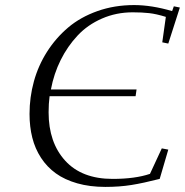

<svg xmlns="http://www.w3.org/2000/svg" viewBox="-20 -732 734 762"><path d="M97.2 -279.8Q97.2 -346.2 114.5 -408.9Q131.8 -471.7 166.7 -526.6Q201.7 -581.5 250.5 -622.8Q299.3 -664.1 366.7 -688Q434.1 -711.9 512.2 -711.9Q581.5 -711.9 663.1 -688L669.9 -707L693.8 -702.1L647.9 -559.1L624 -564L638.2 -665Q600.1 -676.8 572 -679.9Q543.9 -683.1 506.8 -683.1Q441.4 -683.1 384.8 -658.4Q328.1 -633.8 288.1 -591.1Q248 -548.3 220.9 -493.9Q193.8 -439.5 182.1 -377H522L518.1 -350.1H176.8Q172.9 -320.8 172.9 -286.1Q172.9 -166.5 238.8 -94.2Q304.7 -22 426.8 -22Q516.1 -22 575.2 -42L622.1 -143.1L647.9 -138.2L613.8 -22Q548.8 -5.4 501.5 2.2Q454.1 9.8 397.9 9.8Q336.4 9.8 286.6 -4.4Q236.8 -18.6 201.7 -43.9Q166.5 -69.3 142.8 -105.7Q119.1 -142.1 108.2 -185.5Q97.2 -229 97.2 -279.8Z"/></svg>

Font: Dehuti Alt
Style: Italic
Weight: 400
Version: Version 1.2